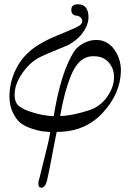

<svg xmlns="http://www.w3.org/2000/svg" viewBox="-20 -604 606 894"><path d="M543 -274Q541 -168 458 -78.5Q375 11 244 10L234 60Q225 109 213.5 167Q202 225 198 240Q189 270 173 270Q160 270 159 255.5Q158 241 162 232Q167 211 179 163.5Q191 116 200 79Q209 42 214 11Q189 9 174 7Q159 5 127 -5.5Q95 -16 75.5 -31.5Q56 -47 40 -79.5Q24 -112 24 -155Q24 -222 55.5 -284.5Q87 -347 148 -388Q188 -415 244.5 -438Q301 -461 332 -475Q363 -489 363 -504Q363 -515 355.5 -522.5Q348 -530 337 -531Q312 -533 312 -558Q312 -584 343 -584Q392 -584 392 -523Q392 -503 382 -480Q367 -448 342 -425.5Q317 -403 294.5 -393Q272 -383 231 -366.5Q190 -350 166 -338Q120 -315 84 -263.5Q48 -212 48 -162Q48 -127 68 -110.5Q88 -94 127 -82Q180 -65 230 -63Q264 -271 326 -366Q339 -386 368 -402Q397 -418 428 -418Q479 -418 511 -375Q543 -332 543 -274ZM511 -245Q511 -285 486 -313.5Q461 -342 419 -342Q418 -342 417 -342Q346 -345 308 -246Q279 -173 260 -64Q311 -64 393 -90Q445 -106 478 -152Q511 -198 511 -245Z"/></svg>

Font: GFS BodoniClassic
Style: Regular
Weight: 400
Designer: George D. Matthiopoulos
Foundry: George D. Matthiopoulos
Version: Macromedia Fontographer 4.1.5 140901